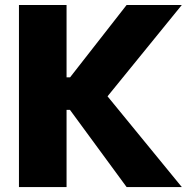

<svg xmlns="http://www.w3.org/2000/svg" viewBox="-20 -756 761 776"><path d="M491.7 -735.8H714.8L414.6 -366.7L714.8 0H491.7L262.7 -312H249V0H56.6V-735.8H249V-443.4H263.2Z"/></svg>

Font: Estedad-FD Black
Style: Regular
Weight: 900
Designer: Amin Abedi
Version: Version 7.3